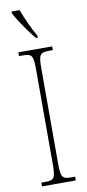

<svg xmlns="http://www.w3.org/2000/svg" viewBox="-102 -969 457 1007"><g transform="rotate(-10 126.5 -465.5)"><path d="M142 -771H149V-784C126 -822 97 -886 81 -931H38V-921C56 -886 109 -807 142 -771ZM36 0H216V-20H196C146 -20 140 -31 140 -108V-606C140 -683 146 -694 196 -694H216V-714H36V-694H56C106 -694 112 -683 112 -606V-108C112 -31 106 -20 56 -20H36Z"/></g></svg>

Font: Noto Serif Devanagari ExtraCondensed Thin
Style: Regular
Weight: 100
Width: 2
Designer: Universal Thirst, Indian Type Foundry and the Monotype Design Team
Foundry: Monotype Imaging Inc.
Version: Version 2.004